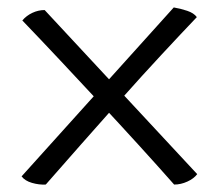

<svg xmlns="http://www.w3.org/2000/svg" viewBox="-20 -517 590 516"><path d="M448 -21Q403 -72 352 -128Q301 -184 247.5 -241.5Q194 -299 141.5 -355Q89 -411 40 -462Q51 -475 67 -482.5Q83 -490 100 -490L510 -49Q501 -37 483.5 -29Q466 -21 448 -21ZM103 -21Q85 -20 66 -25.5Q47 -31 38 -43L447 -497Q465 -494 483 -488Q501 -482 509 -471Q468 -428 415 -371Q362 -314 306 -251Q250 -188 197 -128Q144 -68 103 -21Z"/></svg>

Font: Vollkorn SemiBold
Style: Regular
Weight: 600
Designer: Friedrich Althausen
Foundry: Friedrich Althausen
Version: Version 5.000